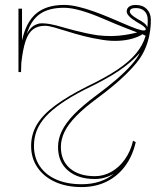

<svg xmlns="http://www.w3.org/2000/svg" viewBox="-20 -743 651 778"><path d="M310.9 15Q249.7 15 203.7 -5.8Q157.7 -26.6 131.9 -64.3Q106.1 -101.9 106.1 -151.7Q106.1 -198.6 129.6 -238.4Q153.1 -278.1 203.7 -315.7Q254.3 -353.3 334.7 -393.6Q407.3 -428.4 455 -460.3Q502.8 -492.3 530.8 -525.8Q558.9 -559.3 570.1 -598.1L557.1 -604.3Q542.8 -594.2 517.9 -586.9Q493 -579.5 461.9 -577.8Q430.8 -576.1 397.3 -581.2Q356.5 -587.4 320.1 -596.7Q283.7 -606 253.2 -615.8Q222.7 -625.5 199.3 -632Q176 -638.5 161.7 -638.5Q132.6 -638.5 113.4 -623.7Q94.2 -608.9 83.4 -576Q72.6 -543.2 66.4 -488.6L65.2 -451H54.8V-708H69.2V-579Q85.8 -654.3 127.2 -688.6Q168.5 -723 239.5 -723Q265.7 -723 296.7 -715.6Q327.8 -708.3 360.4 -696.5Q393 -684.8 424.6 -671.5Q456.1 -658.3 483.6 -646.3Q511.1 -634.3 531.8 -626.9Q552.5 -619.5 562.5 -619.5Q570.7 -619.5 570.7 -625Q570.7 -629.5 561.7 -636.5Q552.8 -643.4 532.3 -655Q513.7 -666.2 503.6 -676.8Q493.4 -687.4 493.4 -696.2Q493.4 -709 503.2 -716Q513 -723 530.3 -723Q558.1 -723 574.7 -706.2Q591.3 -689.4 591.3 -662.4Q591.3 -624.5 582.6 -588.6Q573.9 -552.7 557.2 -523.2Q539 -489.7 491.9 -443.4Q444.8 -397.1 375.7 -346.1Q322.1 -306.7 289.3 -273.2Q256.5 -239.7 241.6 -209.1Q226.7 -178.6 226.7 -147.3Q226.7 -92 263.7 -60.5Q300.7 -29.1 364.7 -29.1Q400.2 -29.1 431.7 -47.1Q463.3 -65 486.2 -97.6Q509.2 -130.1 519.2 -172.7L530 -167.1Q517.1 -110.3 486.6 -69.5Q456.2 -28.7 411.5 -6.8Q366.9 15 310.9 15ZM88.5 -605.4Q99.2 -625 110.8 -634.4Q122.5 -643.8 139.7 -647.8Q155.6 -650 183.9 -645.2Q193.6 -643.5 208 -639.9Q222.3 -636.3 240.5 -630.9Q258.6 -625.5 280.2 -620.1Q301.8 -614.6 325.8 -609.3Q349.8 -604 375.2 -600.1Q403.6 -596.7 431.4 -596.9Q459.2 -597.2 485.8 -601.3Q512.4 -605.4 536 -611.5Q516 -619.4 494.4 -627.5Q472.8 -635.7 450.7 -645Q428.5 -654.4 405.9 -663.9Q349.6 -688.4 309.2 -699.9Q268.8 -711.5 239.5 -711.5Q177.3 -711.5 141.2 -685.9Q105.1 -660.3 88.5 -605.4ZM441.2 -39.3Q423.5 -28.7 404 -23.1Q384.5 -17.6 364.7 -17.6Q296.1 -17.6 255.6 -52Q215.2 -86.4 215.2 -147.3Q215.2 -180.4 230.8 -212.6Q246.4 -244.8 280.3 -279.8Q314.3 -314.9 368.8 -355.3Q418.1 -391.8 454.1 -423.1Q490.1 -454.4 513.4 -481.2Q536.7 -508 546.4 -528.6Q512.3 -490 460.8 -455.4Q409.4 -420.8 321.6 -379.1Q266.2 -350.3 227.5 -323.4Q188.7 -296.5 164.5 -269.7Q140.2 -242.9 128.9 -214Q117.6 -185 117.6 -151.7Q117.6 -104.6 141.3 -69.5Q165 -34.4 208.3 -15.5Q251.6 3.5 310.9 3.5Q351.2 3.5 384.4 -7.5Q417.7 -18.4 441.2 -39.3ZM576.5 -632.9Q578.1 -637.9 578.3 -645.3Q578.6 -652.7 578.6 -662.4Q578.6 -684.8 565.8 -697.6Q552.9 -710.4 530.3 -710.4Q506.1 -710.4 506.1 -696.2Q506.1 -690.5 513.3 -683.2Q520.5 -676 537.8 -665.8Q556.5 -656 565.2 -648.6Q573.9 -641.3 576.5 -632.9Z"/></svg>

Font: Kalnia Glaze Thin
Style: Regular
Weight: 100
Version: Version 1.110